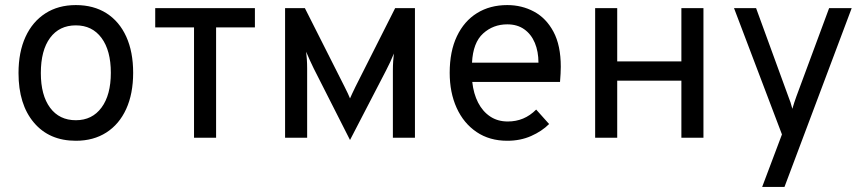

<svg xmlns="http://www.w3.org/2000/svg" viewBox="-20 -543 3410 757"><path d="M279 12Q174 12 113.5 -59.8Q53 -131.5 53 -255Q53 -337.5 80.5 -397.5Q108 -457.5 158.8 -490.2Q209.5 -523 279 -523Q349 -523 399.8 -490.8Q450.5 -458.5 477.8 -398.5Q505 -338.5 505 -256Q505 -173.5 477.5 -113.2Q450 -53 399.2 -20.5Q348.5 12 279 12ZM279 -69Q343.5 -69 380.2 -118.8Q417 -168.5 417 -256Q417 -344 380.2 -393.5Q343.5 -443 279 -443Q214 -443 177.5 -393.8Q141 -344.5 141 -255Q141 -167.5 177.5 -118.2Q214 -69 279 -69Z M745 0V-435H592V-511H985V-435H832V0Z M1360 9 1217 -273Q1208.5 -290.5 1201.5 -305.8Q1194.5 -321 1187 -339Q1188.5 -327 1189.8 -309.5Q1191 -292 1191 -273V0H1104V-511H1182L1338 -202Q1346.5 -185 1351.5 -174.5Q1356.5 -164 1360 -155Q1364 -164 1368.8 -174.5Q1373.5 -185 1382 -202L1538 -511H1616V0H1529V-265Q1529 -284 1530.2 -302Q1531.5 -320 1533 -332Q1525.5 -314 1518.5 -298.5Q1511.5 -283 1502 -265Z M1980 12Q1910 12 1859 -22.5Q1808 -57 1780.5 -117.5Q1753 -178 1753 -256Q1753 -340.5 1781.5 -400.2Q1810 -460 1861 -491.5Q1912 -523 1980 -523Q2037.5 -523 2085.5 -497.2Q2133.5 -471.5 2162.2 -417.8Q2191 -364 2191 -280Q2191 -268 2190.2 -252.2Q2189.5 -236.5 2188 -220H1842Q1847 -173.5 1865 -138.5Q1883 -103.5 1912.5 -83.8Q1942 -64 1982 -64Q2014.5 -64 2042.2 -75.5Q2070 -87 2094 -111L2145 -54Q2116.5 -25.5 2074.2 -6.8Q2032 12 1980 12ZM1841 -296H2103Q2103 -339.5 2088.8 -373.8Q2074.5 -408 2047 -427.5Q2019.5 -447 1980 -447Q1924.5 -447 1884.8 -411Q1845 -375 1841 -296Z M2326.5 0V-511H2413.5V-301H2666.5V-511H2753.5V0H2666.5V-225H2413.5V0Z M2985 194 3063 -13 2874 -511H2961L3088 -163Q3093.5 -149.5 3097 -138.5Q3100.5 -127.5 3104 -114Q3108 -127.5 3111.5 -138.5Q3115 -149.5 3120 -163L3249 -511H3338L3073 194Z"/></svg>

Font: Overpass
Style: Regular
Weight: 400
Designer: Delve Withrington, Dave Bailey, Thomas Jockin
Foundry: Delve Fonts LLC
Version: Version 4.000